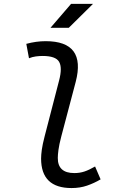

<svg xmlns="http://www.w3.org/2000/svg" viewBox="-20 -953 626 983"><path d="M346.2 9.8Q190.4 9.8 190.4 -141.1Q190.4 -159.7 194.1 -186.8Q197.8 -213.9 208.5 -254.9L282.7 -541.5Q299.8 -606.9 282.5 -636.7Q265.1 -666.5 198.2 -666.5Q181.2 -666.5 163.3 -664.1Q145.5 -661.6 128.4 -654.8L114.7 -728.5Q165 -742.2 213.9 -742.2Q421.9 -742.2 367.7 -534.2L293.9 -254.9Q282.7 -211.9 279.3 -185.8Q275.9 -159.7 275.9 -144.5Q275.4 -66.9 360.4 -66.9Q388.7 -66.9 412.6 -75Q436.5 -83 466.8 -100.6L495.1 -34.7Q461.9 -15.1 425.8 -2.7Q389.6 9.8 346.2 9.8ZM238.3 -810.5 343.8 -933.1H456.1L332 -810.5Z"/></svg>

Font: Cascadia Code NF SemiLight
Style: Italic
Weight: 350
Italic angle: -10°
Monospace: yes
Designer: Aaron Bell
Foundry: Saja Typeworks
Version: Version 2404.023; ttfautohint (v1.8.4)